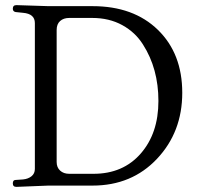

<svg xmlns="http://www.w3.org/2000/svg" viewBox="-20 -724 781 749"><path d="M341 0H169L44 5Q30 5 30 -8.5Q30 -22 41 -22L70 -24Q90 -26 103 -36.5Q116 -47 116 -65V-634Q116 -670 70 -674L41 -677Q30 -679 30 -690Q30 -704 44 -704L169 -700H341Q501 -700 596 -607.5Q691 -515 691 -362Q691 -209 592.5 -104.5Q494 0 341 0ZM538 -550Q508 -598 457 -626Q406 -654 340 -654H250Q228 -654 214.5 -642Q201 -630 201 -607V-92Q201 -71 214.5 -58.5Q228 -46 250 -46H345Q460 -46 529 -125Q598 -204 598 -330Q598 -456 538 -550Z"/></svg>

Font: Lustria
Style: Regular
Weight: 400
Designer: Matthew Desmond
Foundry: Matthew Desmond
Version: Version 001.001; ttfautohint (v1.6)